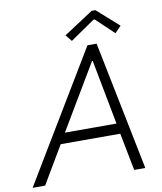

<svg xmlns="http://www.w3.org/2000/svg" viewBox="-127 -979 893 1056"><g transform="rotate(-10 319.5 -451.0)"><path d="M401.9 -719.7H453.1L598.1 0H536.1L495.1 -209.5H162.6L38.6 0H-31.2ZM292.5 -794.4 457.5 -902.3H478.5L600.1 -794.4L565.4 -758.3L465.3 -853H459.5L321.8 -758.3ZM484.4 -268.1 415.5 -629.9H411.6L196.3 -268.1Z"/></g></svg>

Font: Reddit Sans Chocolate Light
Style: Italic
Weight: 300
Italic angle: -11.25°
Designer: Stephen Hutchings
Version: Version 1.013